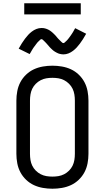

<svg xmlns="http://www.w3.org/2000/svg" viewBox="-20 -1144 640 1172"><path d="M300 8Q271 8 242 3Q213 -2 187 -14Q161 -26 139.5 -46.5Q118 -67 104.5 -92.5Q91 -118 85.5 -147Q80 -176 80 -205V-530Q80 -559 85.5 -588Q91 -617 104.5 -642.5Q118 -668 139.5 -688.5Q161 -709 187 -721Q213 -733 242 -738Q271 -743 300 -743Q329 -743 358 -738Q387 -733 413 -721Q439 -709 460.5 -688.5Q482 -668 495.5 -642.5Q509 -617 514.5 -588Q520 -559 520 -530V-205Q520 -176 514.5 -147Q509 -118 495.5 -92.5Q482 -67 460.5 -46.5Q439 -26 413 -14Q387 -2 358 3Q329 8 300 8ZM300 -66Q319 -66 337 -69Q355 -72 371.5 -80.5Q388 -89 401.5 -102.5Q415 -116 423 -132.5Q431 -149 434 -167.5Q437 -186 437 -205V-530Q437 -549 434 -567.5Q431 -586 423 -602.5Q415 -619 401.5 -632.5Q388 -646 371.5 -654.5Q355 -663 337 -666Q319 -669 300 -669Q281 -669 263 -666Q245 -663 228.5 -654.5Q212 -646 198.5 -632.5Q185 -619 177 -602.5Q169 -586 166 -567.5Q163 -549 163 -530V-205Q163 -186 166 -167.5Q169 -149 177 -132.5Q185 -116 198.5 -102.5Q212 -89 228.5 -80.5Q245 -72 263 -69Q281 -66 300 -66ZM366 -812Q361 -812 355.5 -813Q350 -814 345 -815Q340 -816 335.5 -818Q331 -820 326 -822.5Q321 -825 317 -827.5Q313 -830 308.5 -833Q304 -836 300 -840Q296 -844 292 -847.5Q288 -851 284.5 -855Q281 -859 278 -862.5Q275 -866 271.5 -870Q268 -874 264 -878.5Q260 -883 256 -887Q252 -891 249 -894Q246 -897 241.5 -901Q237 -905 234 -905Q229 -905 226 -902Q223 -899 219 -895Q215 -891 212 -888.5Q209 -886 207 -883Q205 -880 202.5 -877Q200 -874 197.5 -870.5Q195 -867 192 -863Q189 -859 186 -855Q183 -851 180 -846Q177 -841 174 -836Q171 -831 168 -825.5Q165 -820 161 -814L94 -847Q104 -865 113.5 -880Q123 -895 132.5 -907.5Q142 -920 151.5 -930.5Q161 -941 174 -951Q187 -961 202 -967Q217 -973 234 -973Q239 -973 244.5 -972.5Q250 -972 255 -970.5Q260 -969 264.5 -967.5Q269 -966 274 -963.5Q279 -961 283 -958.5Q287 -956 291.5 -952.5Q296 -949 300 -945.5Q304 -942 308 -938Q312 -934 315.5 -930.5Q319 -927 322 -923.5Q325 -920 328.5 -915.5Q332 -911 336 -907Q340 -903 344 -899Q348 -895 351 -892Q354 -889 358.5 -885Q363 -881 366 -881Q371 -881 374 -884Q377 -887 381 -890.5Q385 -894 388 -897Q391 -900 393 -902.5Q395 -905 397.5 -908Q400 -911 402.5 -914.5Q405 -918 408 -922Q411 -926 414 -930.5Q417 -935 420 -939.5Q423 -944 426 -949Q429 -954 432 -960Q435 -966 439 -972L506 -938Q496 -920 486.5 -905Q477 -890 467.5 -877.5Q458 -865 448.5 -854.5Q439 -844 426 -834Q413 -824 398 -818Q383 -812 366 -812ZM128 -1056V-1124H473V-1056Z"/></svg>

Font: R Plex Mono
Style: Regular
Weight: 400
Monospace: yes
Designer: Belleve Invis
Foundry: Belleve Invis
Version: Version 31.8.0